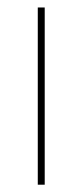

<svg xmlns="http://www.w3.org/2000/svg" viewBox="-20 -506 226 526"><path d="M83.5 0V-485.5H102.5V0Z"/></svg>

Font: Anek Gujarati Thin
Style: Regular
Weight: 250
Version: Version 1.003